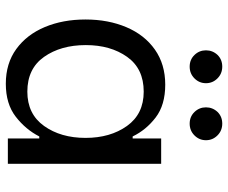

<svg xmlns="http://www.w3.org/2000/svg" viewBox="-82 -695 784 660"><g transform="rotate(90 310.0 -365.0)"><path d="M47 -267Q47 -345 73.5 -407.5Q100 -470 150.5 -505.5Q201 -541 271 -541Q341 -541 384 -508Q427 -475 449 -429H456V-527H543V0H456V-108H449Q425 -61 381 -27Q337 7 268 7Q198 7 148.5 -29Q99 -65 73 -127Q47 -189 47 -267ZM135 -268Q135 -182 175.5 -124.5Q216 -67 295 -67Q372 -67 413 -124.5Q454 -182 454 -267Q454 -352 413 -409.5Q372 -467 295 -467Q216 -467 175.5 -410Q135 -353 135 -268ZM365 -721Q381 -737 405 -737Q429 -737 445.5 -720.5Q462 -704 462 -681Q462 -658 445.5 -641.5Q429 -625 405 -625Q381 -625 365 -641.5Q349 -658 349 -681Q349 -704 365 -721ZM169 -721Q185 -737 209 -737Q233 -737 249.5 -720.5Q266 -704 266 -681Q266 -658 249.5 -641.5Q233 -625 209 -625Q185 -625 169 -641.5Q153 -658 153 -681Q153 -704 169 -721Z"/></g></svg>

Font: Lopes Sans
Style: Regular
Weight: 400
Designer: Gabriel Lam, Diego Maldonado
Foundry: TypeRant, Foresti Design
Version: Version 4.000